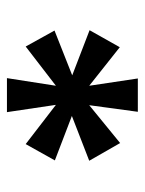

<svg xmlns="http://www.w3.org/2000/svg" viewBox="48 -825 417 553"><g transform="rotate(-90 256.5 -548.5)"><path d="M211 -360 230 -500 121 -411 70 -500 199 -550 71 -599 118 -683 231 -596 210 -737H308L286 -596L399 -683L445 -600L316 -549L446 -499L397 -412L286 -500L307 -360Z"/></g></svg>

Font: DM Sans
Style: Bold
Weight: 700
Designer: Colophon Foundry, Jonny Pinhorn
Foundry: Colophon Foundry
Version: Version 4.004; ttfautohint (v1.8.4.7-5d5b)